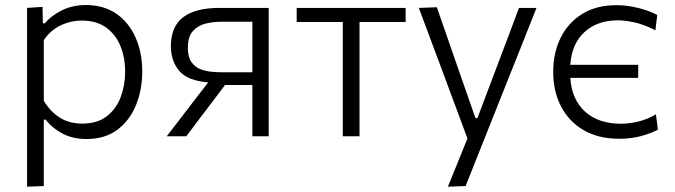

<svg xmlns="http://www.w3.org/2000/svg" viewBox="-20 -526 2604 741"><path d="M84.5 194.5V-495.5L144 -499.5L145.5 -436H153Q175 -463.5 216.5 -485Q258 -506.5 312 -506.5Q380.5 -506.5 429 -473Q477.5 -439.5 503.2 -381.2Q529 -323 529 -249.5Q529 -180 505 -120.8Q481 -61.5 433.2 -25.5Q385.5 10.5 314 10.5Q263 10.5 223.8 -9.2Q184.5 -29 155.5 -64.5H149V192ZM297.5 -49Q355.5 -49 392 -77.2Q428.5 -105.5 445.8 -151.2Q463 -197 463 -249Q463 -303.5 444.8 -348.2Q426.5 -393 389.5 -419.8Q352.5 -446.5 296 -446.5Q252.5 -446.5 213.5 -427.8Q174.5 -409 149 -371V-137Q174 -95.5 210.5 -72.2Q247 -49 297.5 -49Z M623.5 0Q651 -35.5 678.5 -71.5Q706 -107.5 732.5 -142L783.5 -208Q703.5 -214.5 671.5 -252.8Q639.5 -291 639.5 -347.5Q639.5 -423.5 686.8 -459.5Q734 -495.5 827 -495.5H1017V0H954V-198H848.5L802.5 -137Q776.5 -103 750.5 -68.5Q724.5 -34 699 0ZM839 -247H954V-442H832.5Q803.5 -442 774 -435Q744.5 -428 724.8 -406.5Q705 -385 705 -341.5Q705 -306.5 718.5 -287Q732 -267.5 753 -259.2Q774 -251 797 -249Q820 -247 839 -247Z M1303 0V-441H1125V-495.5H1545.5V-441H1367.5V0Z M1708.5 194.5Q1727.5 148.5 1746.5 101.5Q1765.5 54.5 1784 8.5Q1766 -40.5 1747.5 -90Q1729 -139.5 1711.5 -187L1678 -277Q1658 -330.5 1637.2 -386.2Q1616.5 -442 1596.5 -495.5L1666 -498Q1689 -431 1711.5 -367Q1734 -303 1757 -236L1815 -70H1822.5L1885.5 -237Q1910.5 -302 1934.5 -366.2Q1958.5 -430.5 1983 -495.5H2050.5Q2034.5 -455.5 2019.8 -418Q2005 -380.5 1987.2 -335.8Q1969.5 -291 1944.5 -229L1889 -89.5Q1851 5.5 1824.8 71.8Q1798.5 138 1777 192Z M2369.5 9.5Q2289 9.5 2232 -24Q2175 -57.5 2145 -115.8Q2115 -174 2115 -248Q2115 -322.5 2144 -380.8Q2173 -439 2227.5 -472.5Q2282 -506 2358.5 -506Q2401 -506 2443.8 -495.2Q2486.5 -484.5 2516.5 -468L2509.5 -409Q2466 -431.5 2429.2 -439.5Q2392.5 -447.5 2364 -447.5Q2285.5 -447.5 2236 -402.5Q2186.5 -357.5 2181 -276H2443V-225.5H2181Q2186.5 -141.5 2238.2 -95Q2290 -48.5 2376 -48.5Q2410 -48.5 2445 -57.2Q2480 -66 2511.5 -85L2519 -25.5Q2494 -12 2455.5 -1.2Q2417 9.5 2369.5 9.5Z"/></svg>

Font: Commissioner Light
Style: Regular
Weight: 300
Designer: Kostas Bartsokas
Foundry: Kostas Bartsokas
Version: Version 1.000; ttfautohint (v1.8.3)